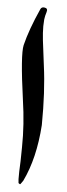

<svg xmlns="http://www.w3.org/2000/svg" viewBox="-20 -538 177 511"><path d="M42 -57.1Q38.1 -52.7 34.2 -47.9H32.7Q29.8 -50.8 29.3 -50.8Q29.3 -50.8 29.3 -61Q31.2 -78.1 31.2 -81.5Q34.7 -105 38.6 -146.5Q44.9 -207 41 -272Q34.7 -393.1 43 -418Q57.1 -459.5 87.4 -513.7Q90.8 -519.5 97.7 -518.1Q108.4 -516.1 104 -505.9Q99.6 -495.6 97.7 -486.3Q96.2 -477.5 95.2 -468.3Q94.7 -458.5 94.2 -450.2Q94.2 -450.2 94.2 -431.2Q95.2 -395 96.7 -363.8Q100.1 -294.4 91.3 -205.1Q77.6 -116.7 42 -57.1Z"/></svg>

Font: Urdu Khush Khati
Style: Regular
Weight: 400
Version: Version 001.500